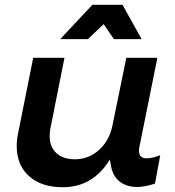

<svg xmlns="http://www.w3.org/2000/svg" viewBox="-20 -777 734 804"><path d="M573 -613H457L414 -676L348 -613H232L367 -757H493ZM565 -168Q562 -156 562 -146Q562 -114 594 -114Q618 -114 651 -127L629 -8Q585 6 555 6Q511 6 482 -16Q453 -38 445 -81L440 -109Q369 7 243 7Q153 7 101.5 -39.5Q50 -86 50 -165Q50 -192 56 -220L119 -535H250L191 -239Q188 -223 188 -207Q188 -162 216 -136Q244 -110 294 -110Q351 -110 394.5 -149Q438 -188 451 -252L509 -535H639Z"/></svg>

Font: TypoPRO Montserrat Alternates
Style: Italic
Weight: 500
Italic angle: -11.3°
Designer: Julieta Ulanovsky
Foundry: Julieta Ulanovsky
Version: Version 6.001